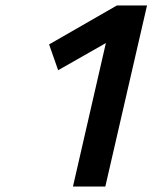

<svg xmlns="http://www.w3.org/2000/svg" viewBox="-20 -680 570 700"><path d="M406 -660H516L364 0H246L366 -523L192 -424L159 -518Z"/></svg>

Font: Panefresco 800wt
Style: Italic
Weight: 800
Foundry: Campivisivi & Chank Co
Version: Version 1.001